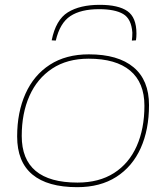

<svg xmlns="http://www.w3.org/2000/svg" viewBox="-20 -765 696 795"><path d="M300 10Q177 10 114 -42.5Q51 -95 51 -200Q51 -300 85.5 -377Q120 -454 186.5 -497Q253 -540 348 -540Q469 -540 533 -486.5Q597 -433 597 -330Q597 -228 562.5 -151.5Q528 -75 461.5 -32.5Q395 10 300 10ZM301 -9Q390 -9 452 -48.5Q514 -88 546 -160Q578 -232 578 -327Q578 -423 519 -472.5Q460 -522 347 -522Q258 -522 196 -481Q134 -440 102 -368Q70 -296 70 -202Q70 -9 301 -9ZM393 -745Q470 -745 507.5 -719Q545 -693 545 -626Q545 -619 544.5 -611.5Q544 -604 543 -598L526 -597Q527 -605 527.5 -613Q528 -621 528 -630Q524 -687 490 -707Q456 -727 390 -727Q315 -727 271.5 -698.5Q228 -670 211 -597L194 -598Q211 -683 261 -714Q311 -745 393 -745Z"/></svg>

Font: Georama Extended Thin
Style: Italic
Weight: 100
Width: 7
Italic angle: -9°
Designer: Jean-Baptiste Levee
Foundry: Production Type
Version: Version 1.000